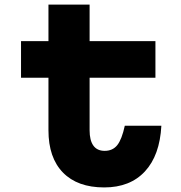

<svg xmlns="http://www.w3.org/2000/svg" viewBox="-20 -800 790 840"><path d="M372 -780V-620H660V-460H372V-230Q372 -186 388.5 -163Q405 -140 438 -140Q473 -140 493 -165Q513 -190 526 -250H686Q679 -120 614 -50Q549 20 436 20Q319 20 255.5 -45Q192 -110 192 -230V-460H72V-620H192V-780Z"/></svg>

Font: Martian Mono SemiExpanded ExtraBold
Style: Regular
Weight: 800
Width: 6
Designer: Roman Shamin
Foundry: Evil Martians
Version: Version 1.000